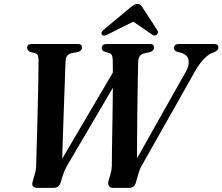

<svg xmlns="http://www.w3.org/2000/svg" viewBox="-20 -914 1082 934"><path d="M826.5 -679.5Q826.5 -700 849.5 -700H1022.5Q1042.5 -700 1042.5 -682.5Q1042.5 -669 1022.5 -660.5L1008.5 -655Q988 -646 965.2 -619.8Q942.5 -593.5 923.5 -558L669 -107.5Q662.5 -96.5 658.8 -85.8Q655 -75 650.5 -59L642 -29.5Q635 0 608.5 0H528.5Q516 0 509.8 -9.5Q503.5 -19 508 -35L517.5 -67Q523.5 -86.5 524 -107.5Q524 -128 524.5 -170Q525 -212 526 -266Q527 -320 527.8 -377.8Q528.5 -435.5 529 -487L307 -109Q293 -84.5 285 -59L275.5 -28.5Q271 -14.5 262.8 -7.2Q254.5 0 238 0H163.5Q129.5 0 139 -31.5L150.5 -71.5Q156 -89.5 156 -114Q156.5 -131 157.8 -176.5Q159 -222 160.8 -282.5Q162.5 -343 164 -407Q165.5 -471 166.5 -527.2Q167.5 -583.5 167.5 -619Q167.5 -634.5 164.2 -643.5Q161 -652.5 150.5 -655.5L128 -661Q112 -668 112 -681.5Q112 -700 135 -700H358.5Q379 -700 379 -683Q379 -668 361 -661.5L327 -655Q312 -651 305.8 -641Q299.5 -631 298.5 -610.5Q297.5 -582.5 295.8 -530Q294 -477.5 291.5 -411.2Q289 -345 286.8 -275Q284.5 -205 282.5 -142L529 -561Q529 -600.5 528.5 -620.5Q528 -637 524.2 -645.2Q520.5 -653.5 509 -656.5L488 -663Q475 -668.5 475 -679.5Q475 -700 498.5 -700H710Q729.5 -700 729.5 -682.5Q729.5 -668.5 711.5 -661L678.5 -653.5Q664 -649 658 -638.2Q652 -627.5 652 -605.5Q651.5 -586.5 650.8 -546.8Q650 -507 649.2 -455Q648.5 -403 647.8 -346.8Q647 -290.5 646.8 -237.5Q646.5 -184.5 646.5 -144L884.5 -566Q902 -598 897.2 -622.2Q892.5 -646.5 863 -656.5L839.5 -663Q826.5 -668 826.5 -679.5ZM505 -747Q485 -735.5 476.5 -745Q467.5 -755 484 -769L609.5 -873.5Q621 -883 629.2 -888.8Q637.5 -894.5 648 -894.5Q658.5 -894.5 664.2 -889Q670 -883.5 676 -873.5L746 -766Q750 -759.5 748 -753.5Q746 -747.5 741.5 -744.5Q731 -736.5 718.5 -747L628.5 -808.5Z"/></svg>

Font: Fraunces 144pt Soft SemiBold
Style: Italic
Weight: 600
Italic angle: -16°
Version: Version 1.000;[b76b70a41]